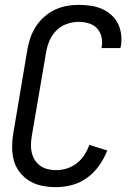

<svg xmlns="http://www.w3.org/2000/svg" viewBox="-20 -763 540 791"><path d="M211 8Q182 8 154 2.5Q126 -3 102.5 -17Q79 -31 62 -52.5Q45 -74 37.5 -100.5Q30 -127 30 -156.5Q30 -186 35 -215L93 -560Q97 -584 105.5 -608Q114 -632 128 -654Q142 -676 162.5 -694Q183 -712 206.5 -723Q230 -734 254.5 -738.5Q279 -743 304 -743Q329 -743 353 -739.5Q377 -736 398.5 -727Q420 -718 437.5 -702.5Q455 -687 465.5 -666.5Q476 -646 479 -621.5Q482 -597 478 -572Q477 -571 476.5 -569Q476 -567 476 -565H398Q398 -566 398.5 -567Q399 -568 399 -569Q403 -591 398 -611.5Q393 -632 379.5 -646.5Q366 -661 345.5 -667Q325 -673 304 -673Q280 -673 255.5 -664.5Q231 -656 212.5 -637.5Q194 -619 184 -595.5Q174 -572 170 -548L111 -203Q108 -185 107.5 -167.5Q107 -150 111 -133.5Q115 -117 124 -103Q133 -89 146.5 -79.5Q160 -70 177 -66Q194 -62 212 -62Q233 -62 255.5 -69Q278 -76 296.5 -90.5Q315 -105 327.5 -124.5Q340 -144 348 -166L422 -143Q409 -110 388.5 -81Q368 -52 339.5 -31Q311 -10 277.5 -1Q244 8 211 8Z"/></svg>

Font: iosevka_custom_sans_ss08
Style: Italic
Weight: 400
Italic angle: -10°
Designer: Belleve Invis
Foundry: Belleve Invis
Version: Version 10.3.0; ttfautohint (v1.8.3)